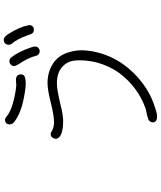

<svg xmlns="http://www.w3.org/2000/svg" viewBox="65 -905 870 1040"><g transform="rotate(-90 500.0 -385.0)"><path d="M763.7 -650.4Q775.4 -619.1 754.9 -608.4Q744.1 -601.6 731.9 -607.4Q719.7 -613.3 717.8 -625Q707 -668 673.8 -716.8Q673.8 -717.8 672.9 -717.8Q672.9 -718.8 671.9 -720.7Q656.2 -743.2 666 -756.8Q672.9 -767.6 686 -769Q699.2 -770.5 708 -759.8Q739.3 -722.7 763.7 -650.4ZM882.8 -668Q886.7 -655.3 878.4 -645Q870.1 -634.8 856.4 -636.7Q843.8 -636.7 837.9 -647.5Q834 -653.3 830.1 -667Q808.6 -728.5 783.2 -755.9Q775.4 -766.6 778.3 -779.3Q780.3 -792 792 -796.9Q814.5 -808.6 835.9 -774.4Q873 -716.8 882.8 -668ZM359.4 -743.2Q345.7 -752.9 345.7 -772.5H346.7Q347.7 -790 369.1 -793Q377 -794.9 394.5 -780.3Q404.3 -771.5 429.7 -760.7Q468.8 -745.1 522.5 -736.3Q545.9 -732.4 564.5 -731.4V-732.4Q567.4 -732.4 581.1 -733.4Q594.7 -734.4 598.6 -732.4Q617.2 -727.5 617.2 -707Q617.2 -687.5 596.7 -683.6Q572.3 -676.8 519.5 -685.5Q410.2 -702.1 359.4 -743.2ZM736.3 -449.2Q752 -401.4 746.1 -348.1Q740.2 -294.9 721.7 -246.1Q703.1 -197.3 673.8 -155.3Q630.9 -93.8 568.8 -47.4Q506.8 -1 434.6 20.5Q401.4 32.2 386.7 30.3Q370.1 30.3 362.8 22.9Q355.5 15.6 357.9 2.4Q360.4 -10.7 374 -16.6Q388.7 -22.5 410.2 -26.4Q431.6 -30.3 434.6 -32.2Q548.8 -74.2 622.1 -170.9Q644.5 -200.2 663.1 -242.7Q681.6 -285.2 689 -332.5Q696.3 -379.9 691.4 -419.9Q685.5 -460 654.3 -485.8Q623 -511.7 570.3 -511.7Q534.2 -511.7 460.9 -494.1Q387.7 -474.6 347.7 -478.5Q285.2 -481.4 271.5 -506.8Q264.6 -517.6 272.5 -532.2Q276.4 -541 286.6 -544.4Q296.9 -547.9 306.6 -541Q329.1 -527.3 357.4 -527.3Q394.5 -527.3 463.9 -544.9Q533.2 -562.5 570.3 -562.5Q628.9 -562.5 674.3 -533.7Q719.7 -504.9 736.3 -449.2Z"/></g></svg>

Font: irohamaru Light
Style: Regular
Weight: 200
Designer: [Source Han Sans]
Ryoko NISHIZUKA  (kana & ideographs); Paul D. Hunt (Latin, Greek & Cyrillic); Wenlong ZHANG  (bopomofo
Version: Version 1.01